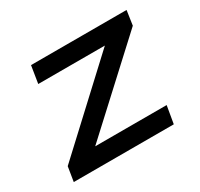

<svg xmlns="http://www.w3.org/2000/svg" viewBox="-112 -638 811 778"><g transform="rotate(-30 293.0 -248.5)"><path d="M27 0 38 -68 445 -446 440 -416H101L114 -497H561L551 -429L140 -50L146 -82H509L495 0Z"/></g></svg>

Font: Nunito Sans 7pt SemiExpanded Medium
Style: Italic
Weight: 500
Width: 6
Italic angle: -9°
Designer: Vernon Adams
Foundry: Vernon Adams
Version: Version 3.101;gftools[0.9.27]